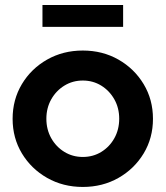

<svg xmlns="http://www.w3.org/2000/svg" viewBox="-20 -731 656 761"><path d="M308.2 10Q230 10 166.8 -25.9Q103.7 -61.8 66.8 -123Q30 -184.2 30 -260Q30 -336.2 66.7 -397.5Q103.4 -458.8 166.7 -494.8Q230 -530.7 308.1 -530.7Q386.5 -530.7 449.5 -494.8Q512.5 -458.8 549.4 -397.5Q586.3 -336.2 586.3 -260Q586.3 -184.2 549.5 -123Q512.6 -61.8 449.6 -25.9Q386.6 10 308.2 10ZM308.2 -108.9Q349.1 -108.9 381.8 -129.1Q414.5 -149.3 433.5 -183.6Q452.5 -217.9 452.5 -260.4Q452.5 -302.9 433.3 -337.1Q414.1 -371.3 381.4 -391.6Q348.6 -411.8 308.2 -411.8Q267.9 -411.8 235.1 -391.6Q202.2 -371.3 183 -337.1Q163.8 -302.9 163.8 -260.4Q163.8 -217.9 182.9 -183.6Q202.1 -149.3 234.9 -129.1Q267.8 -108.9 308.2 -108.9ZM148.3 -624.6V-711.2H468V-624.6Z"/></svg>

Font: Red Hat Display VF
Style: Regular
Weight: 300
Designer: Pentagram, MCKL
Foundry: Pentagram, MCKL
Version: Version 1.023